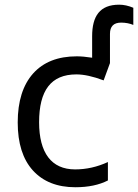

<svg xmlns="http://www.w3.org/2000/svg" viewBox="-20 -785 586 815"><path d="M299.8 9.8C355 9.8 400.9 0 438 -19V-97.2C392.6 -76.2 346.2 -65.9 298.8 -65.9C197.8 -65.9 146 -136.7 146 -266.1C146 -400.9 196.3 -469.2 304.2 -469.2C335.9 -469.2 374.5 -460.9 419.9 -443.8L446.8 -517.1V-641.1C446.8 -672.9 462.4 -689 494.1 -689C513.2 -689 530.8 -685.5 545.9 -679.2V-752C525.4 -760.7 505.4 -765.1 485.8 -765.1C403.8 -765.1 371.1 -716.8 371.1 -630.9V-540C346.2 -543.9 324.2 -545.9 306.2 -545.9C225.6 -545.9 164.1 -521.5 120.6 -473.1C77.1 -424.3 55.2 -355 55.2 -265.1C55.2 -176.8 76.7 -108.9 119.6 -61.5C162.6 -14.2 222.7 9.8 299.8 9.8Z"/></svg>

Font: Noto Reveo Sans
Style: Regular
Weight: 400
Designer: Monotype Design team
Foundry: Monotype Imaging Inc.
Version: Version 1.04